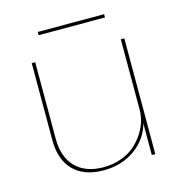

<svg xmlns="http://www.w3.org/2000/svg" viewBox="-96 -705 753 801"><g transform="rotate(-15 280.0 -304.5)"><path d="M254.9 9.8Q171.4 9.8 125.7 -36.4Q80.1 -82.5 80.1 -167V-500H95.2V-168.9Q95.2 -90.3 137.9 -46.6Q180.7 -2.9 257.8 -2.9Q299.3 -2.9 334.7 -15.9Q370.1 -28.8 393.6 -49.3Q417 -69.8 433.6 -95.7Q450.2 -121.6 457.5 -147Q464.8 -172.4 464.8 -195.8V-500H480V0H464.8V-136.2Q447.8 -72.3 390.9 -31.2Q334 9.8 254.9 9.8ZM138.2 -605V-619.1H424.8V-605Z"/></g></svg>

Font: Human Sans Thin
Style: Regular
Weight: 100
Designer: Tim Radville
Foundry: Continuum
Version: Version 1.000;FEAKit 1.0